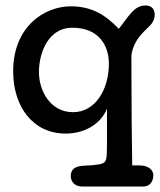

<svg xmlns="http://www.w3.org/2000/svg" viewBox="-20 -477 584 700"><path d="M413 -372C367 -420 317 -454 238 -454C143 -454 28 -381 28 -217C28 -87 101 10 219 10C297 10 351 -32 370 -81V50C370 97 368 110 359 116C353 120 341 125 289 127C255 128 238 139 238 165C238 187 255 203 278 203H502C530 203 539 180 539 162C539 146 526 126 487 126H462C462 104 460 -9 460 -37C460 -87 459 -211 459 -270C459 -287 466 -308 477 -327C487 -344 502 -360 519 -376C532 -388 544 -402 544 -423C544 -444 533 -457 510 -457C467 -457 447 -413 413 -372ZM246 -68C165 -68 122 -144 122 -214C122 -289 159 -376 243 -376C343 -376 377 -308 377 -245C377 -151 328 -68 246 -68Z"/></svg>

Font: Life Savers
Style: ExtraBold
Weight: 800
Designer: Pablo Impallari, Rodrigo Fuenzalida, Brenda Gallo
Foundry: Pablo Impallari, Rodrigo Fuenzalida, Brenda Gallo
Version: Version 3.000